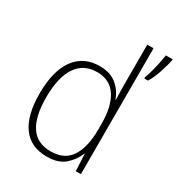

<svg xmlns="http://www.w3.org/2000/svg" viewBox="-182 -877 930 1004"><g transform="rotate(30 283.0 -375.0)"><path d="M250 10Q152 10 102.5 -58.5Q53 -127 53 -257Q53 -395 106 -467Q159 -539 255 -539Q319 -539 358 -506.5Q397 -474 412 -429H415Q413 -481 413 -530V-760H451V0H420L415 -102H413Q396 -58 357.5 -24Q319 10 250 10ZM254 -24Q337 -24 375 -83Q413 -142 413 -248V-281Q413 -388 374.5 -446.5Q336 -505 258 -505Q178 -505 135.5 -442Q93 -379 93 -257Q93 -143 132 -83.5Q171 -24 254 -24ZM566 -752Q559 -719 544 -674Q529 -629 510 -599H488V-608Q494 -621 502 -650.5Q510 -680 516.5 -710.5Q523 -741 525 -760H566Z"/></g></svg>

Font: Noto Sans Armenian SemiCondensed ExtraLight
Style: Regular
Weight: 200
Width: 4
Designer: Monotype Design Team
Foundry: Monotype Imaging Inc.
Version: Version 2.008; ttfautohint (v1.8.4.7-5d5b)